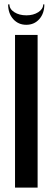

<svg xmlns="http://www.w3.org/2000/svg" viewBox="-20 -859 241 879"><path d="M48.8 -699V0H152.2V-699ZM177.8 -838.8H183Q183 -797.5 159.9 -771.5Q136.8 -745.5 100.3 -745.5Q63.8 -745.5 40.5 -771.6Q17.2 -797.7 17.2 -838.8H23.2Q23.2 -817.5 45.8 -803.1Q68.2 -788.8 101 -788.8Q132.8 -788.8 155.2 -803.2Q177.8 -817.8 177.8 -838.8Z"/></svg>

Font: Moniqa Black
Style: Regular
Weight: 900
Designer: Rajesh Rajput
Foundry: Rajesh Rajput
Version: Version 1.000